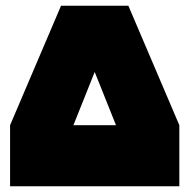

<svg xmlns="http://www.w3.org/2000/svg" viewBox="-20 -647 658 667"><path d="M15 0V-212L192 -627H426L603 -212V0ZM309 -397 235 -212H383Z"/></svg>

Font: Blinker Black
Style: Regular
Weight: 900
Designer: Juergen Huber
Foundry: supertype
Version: Version 1.017;hotconv 1.0.117;makeotfexe 2.5.65602